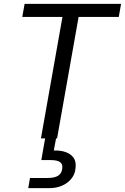

<svg xmlns="http://www.w3.org/2000/svg" viewBox="-20 -720 650 999"><path d="M193 0 305 -632H96L108 -700H610L598 -632H389L277 0ZM127 259 136 206H228Q265 206 283.5 193.5Q302 181 304 156Q307 134 292.5 123.5Q278 113 245 113H195L216 -7H273L260 63Q297 62 323.5 72Q350 82 363.5 102Q377 122 373 154Q371 185 352 209Q333 233 303 246Q273 259 236 259Z"/></svg>

Font: DM Sans 12pt
Style: Italic
Weight: 400
Italic angle: -10°
Version: Version 4.004;gftools[0.9.30]